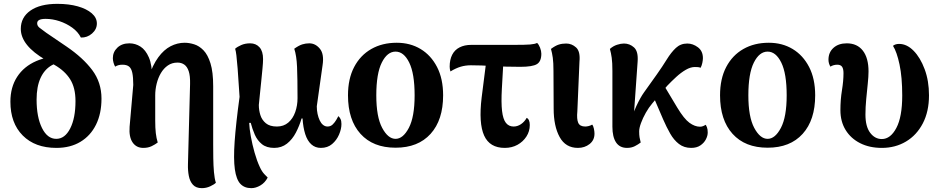

<svg xmlns="http://www.w3.org/2000/svg" viewBox="-20 -753 4899 997"><path d="M273 15Q162 15 98 -49.5Q34 -114 34 -225Q34 -300 69 -354Q104 -408 168.5 -436Q233 -464 321 -462L343 -431Q288 -436 249.5 -414.5Q211 -393 190.5 -348Q170 -303 170 -236Q170 -145 198 -88.5Q226 -32 272 -32Q317 -32 344.5 -86Q372 -140 372 -228Q372 -297 344.5 -341Q317 -385 263 -416L217 -442Q153 -479 120.5 -519.5Q88 -560 88 -603Q88 -663 138 -698Q188 -733 278 -733Q338 -733 384 -720Q430 -707 456.5 -684Q483 -661 483 -631Q483 -601 458 -579Q433 -557 400 -558Q385 -588 355 -609.5Q325 -631 289 -643Q253 -655 217 -655Q195 -655 184 -649.5Q173 -644 173 -632Q173 -619 184.5 -609.5Q196 -600 220 -583L326 -511Q411 -453 459 -389Q507 -325 507 -241Q507 -163 478.5 -105.5Q450 -48 397.5 -16.5Q345 15 273 15Z M1028 224Q998 224 982 206.5Q966 189 960.5 160.5Q955 132 956 100L967 -317Q968 -359 960 -383Q952 -407 937 -417.5Q922 -428 902 -428Q873 -428 851.5 -413Q830 -398 815.5 -373.5Q801 -349 793.5 -318.5Q786 -288 786 -258V-126Q786 -88 789 -62Q792 -36 799 -13Q786 -3 767.5 6Q749 15 724 15Q688 15 668.5 -13.5Q649 -42 653 -95L672 -312Q672 -352 667 -375Q662 -398 650 -407.5Q638 -417 616 -417Q604 -417 595 -414.5Q586 -412 578 -407Q573 -415 569.5 -427.5Q566 -440 566 -451Q566 -483 589.5 -505.5Q613 -528 652 -528Q683 -528 709.5 -511Q736 -494 753 -455Q770 -416 770 -348L752 -353Q773 -416 802 -455.5Q831 -495 866 -513Q901 -531 939 -531Q962 -531 988 -523Q1014 -515 1036.5 -492Q1059 -469 1073 -424Q1087 -379 1087 -305V-3Q1087 29 1087.5 67.5Q1088 106 1091 140.5Q1094 175 1101 196Q1092 205 1071.5 214.5Q1051 224 1028 224Z M1285 224Q1249 224 1228 201.5Q1207 179 1199.5 126Q1192 73 1198.5 -19Q1205 -111 1224 -250L1214 -397Q1210 -444 1207.5 -465.5Q1205 -487 1201 -500Q1212 -510 1232.5 -519Q1253 -528 1279 -528Q1309 -528 1327.5 -507.5Q1346 -487 1346 -446Q1346 -428 1343 -397Q1340 -366 1336.5 -330.5Q1333 -295 1329.5 -262.5Q1326 -230 1324 -208Q1324 -181 1332 -155.5Q1340 -130 1360.5 -113Q1381 -96 1418 -96Q1453 -96 1477 -116.5Q1501 -137 1513 -171Q1525 -205 1525 -243Q1525 -347 1522.5 -405.5Q1520 -464 1508 -500Q1532 -517 1549.5 -522.5Q1567 -528 1586 -528Q1618 -528 1641 -500Q1664 -472 1655 -414L1625 -201Q1625 -180 1629 -161.5Q1633 -143 1640 -128Q1647 -113 1657.5 -104.5Q1668 -96 1681 -96Q1697 -96 1708 -107Q1719 -118 1726.5 -131Q1734 -144 1737 -150Q1743 -145 1748 -135.5Q1753 -126 1753 -109Q1753 -83 1740.5 -54Q1728 -25 1704.5 -5Q1681 15 1646 15Q1617 15 1596.5 -3.5Q1576 -22 1565 -56.5Q1554 -91 1551 -138H1546Q1535 -100 1516.5 -64.5Q1498 -29 1470 -7Q1442 15 1404 15Q1364 15 1340 -4.5Q1316 -24 1303 -54Q1290 -84 1282 -115H1274Q1275 -86 1282.5 -44.5Q1290 -3 1302 39.5Q1314 82 1329 114Q1340 138 1352.5 151Q1365 164 1370 169Q1356 196 1332 210Q1308 224 1285 224Z M2034 14Q1917 14 1852 -58Q1787 -130 1787 -258Q1787 -344 1819 -405Q1851 -466 1908 -498.5Q1965 -531 2040 -531Q2110 -531 2164 -498.5Q2218 -466 2249.5 -405Q2281 -344 2281 -258Q2281 -130 2216 -58Q2151 14 2034 14ZM2034 -32Q2073 -32 2103 -89Q2133 -146 2133 -258Q2133 -371 2105 -428Q2077 -485 2034 -485Q1991 -485 1962.5 -428Q1934 -371 1934 -258Q1934 -146 1964.5 -89Q1995 -32 2034 -32Z M2601 15Q2523 15 2494 -49Q2465 -113 2481 -246L2507 -451H2595L2586 -292Q2582 -220 2587 -177Q2592 -134 2607 -115Q2622 -96 2647 -96Q2667 -96 2685 -108Q2703 -120 2715 -141Q2723 -137 2727 -127.5Q2731 -118 2731 -104Q2731 -71 2713.5 -44Q2696 -17 2667 -1Q2638 15 2601 15ZM2319 -382Q2315 -394 2315 -407Q2315 -443 2328 -468.5Q2341 -494 2366.5 -507Q2392 -520 2427 -520H2649Q2709 -520 2733 -522Q2757 -524 2769 -530Q2778 -522 2784.5 -505Q2791 -488 2791 -474Q2791 -434 2768 -420Q2745 -406 2682 -406Q2603 -406 2540.5 -410Q2478 -414 2425 -414Q2397 -414 2372 -406.5Q2347 -399 2319 -382Z M2981 15Q2917 15 2886 -41.5Q2855 -98 2855 -189L2854 -385Q2854 -428 2850.5 -453Q2847 -478 2841 -499Q2864 -516 2881.5 -521.5Q2899 -527 2920 -527Q2949 -527 2971.5 -506.5Q2994 -486 2989 -433L2978 -175Q2974 -135 2982.5 -115.5Q2991 -96 3019 -96Q3027 -96 3037 -98.5Q3047 -101 3055 -106Q3061 -99 3064 -84.5Q3067 -70 3067 -59Q3067 -25 3041.5 -5Q3016 15 2981 15Z M3236 15Q3198 15 3179 -13.5Q3160 -42 3160 -95V-385Q3160 -428 3156.5 -453Q3153 -478 3147 -499Q3164 -514 3184 -520.5Q3204 -527 3220 -527Q3250 -527 3272.5 -506.5Q3295 -486 3291 -433L3267 -93L3255 -105Q3263 -157 3284.5 -202.5Q3306 -248 3324 -273L3391 -367Q3420 -408 3442.5 -444.5Q3465 -481 3489.5 -504Q3514 -527 3549 -527Q3578 -527 3604 -507.5Q3630 -488 3630 -451Q3630 -441 3627 -426.5Q3624 -412 3618 -401Q3611 -404 3603.5 -404.5Q3596 -405 3588 -405Q3566 -405 3541 -390.5Q3516 -376 3491.5 -353.5Q3467 -331 3445 -308L3367 -216Q3349 -195 3333.5 -167.5Q3318 -140 3308.5 -114Q3299 -88 3299 -71Q3299 -52 3301 -40Q3303 -28 3307 -13Q3294 -3 3276.5 6Q3259 15 3236 15ZM3569 15Q3532 15 3505.5 -5.5Q3479 -26 3460 -59.5Q3441 -93 3424 -132L3357 -288L3406 -346L3497 -194Q3532 -136 3560 -115.5Q3588 -95 3615 -95Q3624 -95 3632 -98.5Q3640 -102 3645 -105Q3647 -102 3651 -92Q3655 -82 3655 -65Q3655 -48 3645.5 -29.5Q3636 -11 3617 2Q3598 15 3569 15Z M3966 14Q3849 14 3784 -58Q3719 -130 3719 -258Q3719 -344 3751 -405Q3783 -466 3840 -498.5Q3897 -531 3972 -531Q4042 -531 4096 -498.5Q4150 -466 4181.5 -405Q4213 -344 4213 -258Q4213 -130 4148 -58Q4083 14 3966 14ZM3966 -32Q4005 -32 4035 -89Q4065 -146 4065 -258Q4065 -371 4037 -428Q4009 -485 3966 -485Q3923 -485 3894.5 -428Q3866 -371 3866 -258Q3866 -146 3896.5 -89Q3927 -32 3966 -32Z M4559 15Q4495 15 4446.5 -9.5Q4398 -34 4371 -78Q4344 -122 4344 -181Q4344 -235 4352 -284Q4360 -333 4360 -373Q4360 -396 4352.5 -406.5Q4345 -417 4328 -417Q4318 -417 4309 -414.5Q4300 -412 4292 -407Q4282 -424 4282 -443Q4282 -481 4308 -504.5Q4334 -528 4377 -528Q4431 -528 4460.5 -490Q4490 -452 4490 -382Q4490 -356 4486 -318Q4482 -280 4478 -238Q4474 -196 4474 -158Q4474 -96 4498.5 -63.5Q4523 -31 4559 -31Q4604 -31 4634.5 -88.5Q4665 -146 4665 -257Q4665 -352 4651 -418Q4637 -484 4617 -515Q4629 -525 4649 -525Q4689 -525 4724 -489.5Q4759 -454 4781.5 -393.5Q4804 -333 4804 -258Q4804 -174 4772 -112.5Q4740 -51 4684.5 -18Q4629 15 4559 15Z"/></svg>

Font: Arima Thin
Style: Bold
Weight: 700
Version: Version 1.100